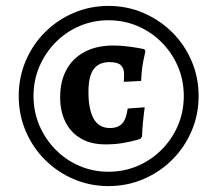

<svg xmlns="http://www.w3.org/2000/svg" viewBox="-20 -618 736 650"><path d="M347.4 12Q284.4 12 229.1 -11.8Q173.8 -35.5 132.1 -77.3Q90.4 -119 66.9 -174.5Q43.4 -230 43.4 -293Q43.4 -356 66.9 -411.5Q90.4 -467 132.1 -508.7Q173.8 -550.5 229.1 -574.2Q284.4 -598 347.4 -598Q410.4 -598 465.9 -574Q521.4 -550 563.1 -508.5Q604.9 -467 628.6 -411.5Q652.4 -356 652.4 -293Q652.4 -230 628.6 -174.5Q604.9 -119 563.1 -77.3Q521.4 -35.5 465.9 -11.8Q410.4 12 347.4 12ZM337.2 -129.2Q286.6 -129.2 252.5 -149.8Q218.4 -170.4 201 -206.3Q183.6 -242.3 183.6 -288.8Q183.6 -342.4 204.9 -381.7Q226.1 -421.1 266.7 -442.5Q307.3 -463.9 363.8 -463.9Q387.3 -463.9 411.5 -460.9Q435.8 -457.9 452.3 -454.7Q468.8 -451.5 468.8 -451.5L472.2 -444.3Q472.2 -444.3 466 -415.6Q459.8 -386.9 457.8 -343.9L399.1 -341Q399.1 -341 399.6 -349.2Q400.1 -357.5 400.1 -366.8Q400.1 -386.7 389.3 -397.2Q378.4 -407.7 350.1 -407.7Q315.1 -407.7 297.2 -384Q279.4 -360.3 279.4 -306.3Q279.4 -248 297 -216.3Q314.7 -184.6 352.5 -184.6Q379.9 -184.6 393.9 -200.1Q407.9 -215.6 412.2 -250.6L469.9 -254.8Q469.9 -254.8 467.8 -239Q465.7 -223.2 463.6 -200.5Q461.5 -177.8 460.9 -156.1L455.1 -147.7Q455.1 -147.7 439.3 -143.2Q423.5 -138.7 397 -134Q370.5 -129.2 337.2 -129.2ZM347.4 -36.6Q400 -36.6 446.2 -56.4Q492.4 -76.2 527.5 -111.6Q562.6 -147 582.4 -193.4Q602.2 -239.8 602.2 -293Q602.2 -346.2 582.4 -392.6Q562.6 -439 527.5 -474.4Q492.4 -509.8 446.2 -529.6Q400 -549.4 347.4 -549.4Q294.7 -549.4 248.8 -529.6Q202.9 -509.8 168 -474.4Q133.1 -439 113.3 -392.6Q93.5 -346.2 93.5 -293Q93.5 -239.8 113.3 -193.4Q133.1 -147 168 -111.6Q202.9 -76.2 248.8 -56.4Q294.7 -36.6 347.4 -36.6Z"/></svg>

Font: Alegreya
Style: Regular
Weight: 400
Designer: Juan Pablo del Peral
Foundry: Huerta Tipografica
Version: Version 2.009